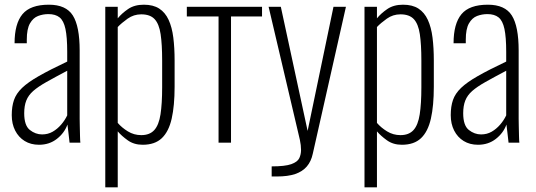

<svg xmlns="http://www.w3.org/2000/svg" viewBox="-20 -607 2279 817"><path d="M146 9Q111 9 85 -7Q59 -23 44.5 -51.5Q30 -80 30 -117Q30 -154 39.5 -181.5Q49 -209 74 -233Q99 -257 145.5 -283.5Q192 -310 266 -345V-386Q266 -449 258.5 -484Q251 -519 233.5 -533Q216 -547 186 -547Q163 -547 142 -539Q121 -531 107.5 -507.5Q94 -484 94 -438V-423H42Q42 -506 75.5 -546.5Q109 -587 188 -587Q261 -587 290 -541Q319 -495 319 -392V-101Q319 -93 319.5 -70.5Q320 -48 320.5 -27Q321 -6 322 0H276Q274 -21 271 -44Q268 -67 267 -77Q254 -41 222 -16Q190 9 146 9ZM159 -35Q184 -35 204 -46.5Q224 -58 240 -76.5Q256 -95 266 -116V-306Q213 -278 177.5 -258Q142 -238 121.5 -220Q101 -202 92 -179.5Q83 -157 83 -125Q83 -73 107 -54Q131 -35 159 -35Z M428 190V-578H481V-529Q498 -550 525 -568.5Q552 -587 592 -587Q632 -587 657.5 -570.5Q683 -554 697.5 -522.5Q712 -491 717.5 -447Q723 -403 723 -349V-238Q723 -157 710.5 -102Q698 -47 668.5 -19Q639 9 587 9Q550 9 523.5 -10Q497 -29 481 -48V190ZM581 -32Q617 -32 636.5 -53.5Q656 -75 663 -120.5Q670 -166 670 -236V-349Q670 -418 663.5 -461.5Q657 -505 638 -525.5Q619 -546 581 -546Q549 -546 523 -527.5Q497 -509 481 -492V-84Q498 -64 524 -48Q550 -32 581 -32Z M910 0V-537H775V-578H1095V-537H963V0Z M1136 144V101Q1193 101 1219.5 91.5Q1246 82 1253.5 66Q1261 50 1261 31Q1261 11 1256 -12Q1251 -35 1245 -59L1123 -578H1175L1289 -50L1399 -578H1452L1311 47Q1304 80 1285.5 101.5Q1267 123 1236 133.5Q1205 144 1158 144Z M1531 190V-578H1584V-529Q1601 -550 1628 -568.5Q1655 -587 1695 -587Q1735 -587 1760.5 -570.5Q1786 -554 1800.5 -522.5Q1815 -491 1820.5 -447Q1826 -403 1826 -349V-238Q1826 -157 1813.5 -102Q1801 -47 1771.5 -19Q1742 9 1690 9Q1653 9 1626.5 -10Q1600 -29 1584 -48V190ZM1684 -32Q1720 -32 1739.5 -53.5Q1759 -75 1766 -120.5Q1773 -166 1773 -236V-349Q1773 -418 1766.5 -461.5Q1760 -505 1741 -525.5Q1722 -546 1684 -546Q1652 -546 1626 -527.5Q1600 -509 1584 -492V-84Q1601 -64 1627 -48Q1653 -32 1684 -32Z M2014 9Q1979 9 1953 -7Q1927 -23 1912.5 -51.5Q1898 -80 1898 -117Q1898 -154 1907.5 -181.5Q1917 -209 1942 -233Q1967 -257 2013.5 -283.5Q2060 -310 2134 -345V-386Q2134 -449 2126.5 -484Q2119 -519 2101.5 -533Q2084 -547 2054 -547Q2031 -547 2010 -539Q1989 -531 1975.5 -507.5Q1962 -484 1962 -438V-423H1910Q1910 -506 1943.5 -546.5Q1977 -587 2056 -587Q2129 -587 2158 -541Q2187 -495 2187 -392V-101Q2187 -93 2187.5 -70.5Q2188 -48 2188.5 -27Q2189 -6 2190 0H2144Q2142 -21 2139 -44Q2136 -67 2135 -77Q2122 -41 2090 -16Q2058 9 2014 9ZM2027 -35Q2052 -35 2072 -46.5Q2092 -58 2108 -76.5Q2124 -95 2134 -116V-306Q2081 -278 2045.5 -258Q2010 -238 1989.5 -220Q1969 -202 1960 -179.5Q1951 -157 1951 -125Q1951 -73 1975 -54Q1999 -35 2027 -35Z"/></svg>

Font: Oswald ExtraLight
Style: Regular
Weight: 250
Designer: Vernon Adams
Foundry: Vernon Adams
Version: Version 4.103;gftools[0.9.33.dev8+g029e19f]